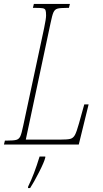

<svg xmlns="http://www.w3.org/2000/svg" viewBox="-42 -734 524 975"><path d="M-17 -20H-7Q28 -20 41.5 -24Q55 -28 61.5 -42.5Q68 -57 76 -96L182 -591Q192 -639 192 -656Q192 -675 189 -682.5Q186 -690 175.5 -692Q165 -694 137 -694H125L130 -714H313L308 -694H298Q263 -694 249.5 -690Q236 -686 229.5 -671.5Q223 -657 215 -618L89 -25H262Q301 -25 315.5 -29Q330 -33 338.5 -48.5Q347 -64 359 -107L386 -204H408L358 0H-22ZM101 213Q131 153 159 61H188V66Q183 88 156.5 140Q130 192 111 221H100Z"/></svg>

Font: Noto Serif CondThin
Style: Italic
Weight: 250
Width: 3
Italic angle: -12°
Designer: Monotype Design Team
Foundry: Monotype Imaging Inc.
Version: Version 1.001